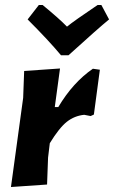

<svg xmlns="http://www.w3.org/2000/svg" viewBox="-20 -747 458 771"><path d="M387 -727 418 -669Q375 -634 255 -525H225Q176 -584 91 -669L136 -727H151Q217 -673 249 -640Q277 -663 372 -727ZM221 -472 200 -317H214Q273 -416 353 -471L381 -467L357 -287L344 -281L318 -286Q279 -282 248.5 -258Q218 -234 180 -172L173 -114L169 -6L24 4L73 -354L77 -462Z"/></svg>

Font: Alegreya Sans ExtraBold
Style: Italic
Weight: 800
Italic angle: -7°
Designer: Juan Pablo del Peral
Foundry: Huerta Tipografica
Version: Version 2.007